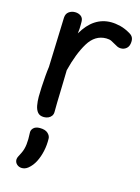

<svg xmlns="http://www.w3.org/2000/svg" viewBox="-125 -615 715 979"><g transform="rotate(15 232.5 -126.0)"><path d="M99 -503Q100 -524 114 -534.5Q128 -545 147 -545Q165 -545 178 -535.5Q191 -526 191 -506Q191 -500 191 -490.5Q191 -481 190.5 -469.5Q190 -458 188 -444Q217 -494 254.5 -518.5Q292 -543 338 -543Q361 -543 387.5 -536.5Q414 -530 442 -513Q454 -506 459 -496Q464 -486 463 -472Q462 -450 449.5 -438.5Q437 -427 419 -427Q409 -427 400.5 -431Q392 -435 384 -440Q374 -446 363 -451.5Q352 -457 335 -457Q276 -457 240.5 -398.5Q205 -340 182 -248Q181 -214 180.5 -184.5Q180 -155 179 -128Q178 -101 177.5 -76Q177 -51 177 -27Q177 -14 170.5 -5Q164 4 153.5 8.5Q143 13 131 13Q109 13 98 0Q87 -13 83 -34.5Q79 -56 79 -81Q79 -101 80.5 -131Q82 -161 84.5 -191Q87 -221 90 -241ZM83 112Q81 95 92.5 83.5Q104 72 126 72Q155 72 169 85Q183 98 183 113Q184 146 177 178.5Q170 211 156.5 237.5Q143 264 122 281Q113 288 105 290.5Q97 293 90 293Q74 293 63 283Q52 273 52 258Q52 250 57.5 239.5Q63 229 68 219Q79 197 82 170Q85 143 83 112Z"/></g></svg>

Font: Playpen Sans
Style: Regular
Weight: 400
Designer: Laura Meseguer, Veronika Burian, José Scaglione, Kostas Bartsokas, Vera Evstafieva, Tom Grace, Yorlmar Campos
Foundry: TypeTogether
Version: Version 2.000